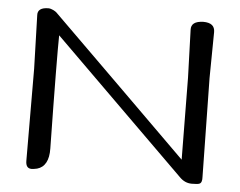

<svg xmlns="http://www.w3.org/2000/svg" viewBox="-47 -664 905 724"><g transform="rotate(5 405.5 -302.0)"><path d="M736 -399 738 -573C738 -596 724 -608 694 -608C663 -607 648 -596 649 -574L655 -393L658 -83L415 -323L139 -595C135 -599 120 -608 108 -608C81 -608 67 -598 68 -579L74 -376L75 -28C75 -9 82 1 97 1C102 1 109 0 118 -2C147 -10 162 -37 161 -82C157 -316 156 -461 157 -510L377 -293L658 -16C671 -3 686 4 704 4C719 4 729 3 733 1C740 -2 743 -11 742 -26Z"/></g></svg>

Font: GFS Ignacio
Style: Regular
Weight: 400
Designer: George D. Matthiopoulos
Foundry: George D. Matthiopoulos
Version: Version 1.000